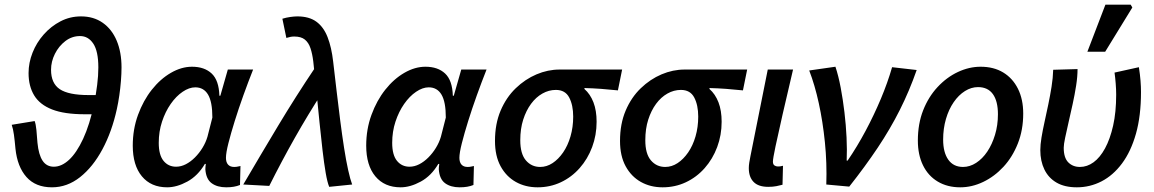

<svg xmlns="http://www.w3.org/2000/svg" viewBox="-20 -788 4928 820"><path d="M202 12Q132 12 93 -32Q54 -76 46 -153Q43 -187 39.5 -212.5Q36 -238 30 -255L128 -271Q133 -258 135.5 -233Q138 -208 140 -178Q145 -127 162 -101.5Q179 -76 210 -76Q243 -76 275 -105.5Q307 -135 335 -195Q363 -255 382 -345Q390 -386 395 -425.5Q400 -465 400 -500Q400 -569 378.5 -601.5Q357 -634 322 -634Q287 -634 259 -612.5Q231 -591 214.5 -558Q198 -525 198 -490Q198 -432 235.5 -407Q273 -382 358 -382H406L396 -300H342Q255 -300 202.5 -320.5Q150 -341 126 -380.5Q102 -420 102 -476Q102 -520 119 -563Q136 -606 167 -641Q198 -676 238.5 -697Q279 -718 326 -718Q380 -718 419 -690.5Q458 -663 478.5 -614Q499 -565 499 -500Q499 -474 496.5 -442.5Q494 -411 489.5 -380Q485 -349 479 -322Q458 -226 417.5 -150.5Q377 -75 322 -31.5Q267 12 202 12Z M694 12Q625 12 586 -35Q547 -82 547 -166Q547 -236 569.5 -297.5Q592 -359 628.5 -405Q665 -451 710 -477Q755 -503 800 -503Q853 -503 884 -474Q915 -445 917 -379H921L953 -491H1061Q1040 -438 1019.5 -381Q999 -324 982.5 -271Q966 -218 955.5 -176.5Q945 -135 945 -114Q945 -95 954 -85Q963 -75 980 -75Q989 -75 995 -76.5Q1001 -78 1007 -79L1005 2Q993 7 978.5 9.5Q964 12 946 12Q908 12 884 -5.5Q860 -23 857 -65Q857 -69 857.5 -75Q858 -81 859 -88H855Q825 -37 780 -12.5Q735 12 694 12ZM732 -76Q753 -76 773.5 -86.5Q794 -97 812.5 -115.5Q831 -134 845 -157Q859 -180 866 -204L887 -286Q887 -353 868.5 -384Q850 -415 814 -415Q788 -415 760 -396Q732 -377 709 -344Q686 -311 672 -268.5Q658 -226 658 -178Q658 -126 678.5 -101Q699 -76 732 -76Z M1386 10Q1378 -9 1371 -49.5Q1364 -90 1357.5 -146Q1351 -202 1344.5 -266Q1338 -330 1331.5 -396.5Q1325 -463 1318 -525Q1314 -558 1306 -582Q1298 -606 1282 -619Q1266 -632 1237 -632Q1227 -632 1220.5 -630.5Q1214 -629 1203 -626L1186 -708Q1202 -713 1219.5 -715.5Q1237 -718 1250 -718Q1300 -718 1331 -695.5Q1362 -673 1379 -629.5Q1396 -586 1403 -524Q1410 -464 1417.5 -400Q1425 -336 1433 -273.5Q1441 -211 1449.5 -156.5Q1458 -102 1467 -61.5Q1476 -21 1484 0ZM1019 0Q1094 -128 1168.5 -252Q1243 -376 1325 -498L1357 -394Q1295 -298 1239 -199Q1183 -100 1130 6Z M1691 12Q1622 12 1583 -35Q1544 -82 1544 -166Q1544 -236 1566.5 -297.5Q1589 -359 1625.5 -405Q1662 -451 1707 -477Q1752 -503 1797 -503Q1850 -503 1881 -474Q1912 -445 1914 -379H1918L1950 -491H2058Q2037 -438 2016.5 -381Q1996 -324 1979.5 -271Q1963 -218 1952.5 -176.5Q1942 -135 1942 -114Q1942 -95 1951 -85Q1960 -75 1977 -75Q1986 -75 1992 -76.5Q1998 -78 2004 -79L2002 2Q1990 7 1975.5 9.5Q1961 12 1943 12Q1905 12 1881 -5.5Q1857 -23 1854 -65Q1854 -69 1854.5 -75Q1855 -81 1856 -88H1852Q1822 -37 1777 -12.5Q1732 12 1691 12ZM1729 -76Q1750 -76 1770.5 -86.5Q1791 -97 1809.5 -115.5Q1828 -134 1842 -157Q1856 -180 1863 -204L1884 -286Q1884 -353 1865.5 -384Q1847 -415 1811 -415Q1785 -415 1757 -396Q1729 -377 1706 -344Q1683 -311 1669 -268.5Q1655 -226 1655 -178Q1655 -126 1675.5 -101Q1696 -76 1729 -76Z M2276 12Q2224 12 2183 -11Q2142 -34 2118 -78Q2094 -122 2094 -186Q2094 -259 2118 -315.5Q2142 -372 2182.5 -411Q2223 -450 2271.5 -470.5Q2320 -491 2370 -491H2637L2619 -402Q2581 -406 2547 -408.5Q2513 -411 2476 -412V-408Q2501 -386 2514.5 -351Q2528 -316 2528 -268Q2528 -211 2509 -160Q2490 -109 2455.5 -70Q2421 -31 2375 -9.5Q2329 12 2276 12ZM2287 -75Q2315 -75 2340 -91.5Q2365 -108 2385 -137Q2405 -166 2416.5 -205.5Q2428 -245 2428 -290Q2428 -339 2411 -371.5Q2394 -404 2354 -404Q2324 -404 2296.5 -388.5Q2269 -373 2248 -344.5Q2227 -316 2214.5 -277Q2202 -238 2202 -189Q2202 -131 2226 -103Q2250 -75 2287 -75Z M2810 12Q2758 12 2717 -11Q2676 -34 2652 -78Q2628 -122 2628 -186Q2628 -259 2652 -315.5Q2676 -372 2716.5 -411Q2757 -450 2805.5 -470.5Q2854 -491 2904 -491H3171L3153 -402Q3115 -406 3081 -408.5Q3047 -411 3010 -412V-408Q3035 -386 3048.5 -351Q3062 -316 3062 -268Q3062 -211 3043 -160Q3024 -109 2989.5 -70Q2955 -31 2909 -9.5Q2863 12 2810 12ZM2821 -75Q2849 -75 2874 -91.5Q2899 -108 2919 -137Q2939 -166 2950.5 -205.5Q2962 -245 2962 -290Q2962 -339 2945 -371.5Q2928 -404 2888 -404Q2858 -404 2830.5 -388.5Q2803 -373 2782 -344.5Q2761 -316 2748.5 -277Q2736 -238 2736 -189Q2736 -131 2760 -103Q2784 -75 2821 -75Z M3261 10Q3219 10 3198.5 -11Q3178 -32 3178 -70Q3178 -81 3180 -93.5Q3182 -106 3185 -121L3259 -491H3367Q3342 -385 3322.5 -300Q3303 -215 3292 -162.5Q3281 -110 3281 -98Q3281 -86 3287.5 -81.5Q3294 -77 3302 -77Q3307 -77 3312 -77.5Q3317 -78 3324 -80L3322 1Q3311 4 3296 7Q3281 10 3261 10Z M3509 0Q3512 -92 3503 -180.5Q3494 -269 3477 -347Q3460 -425 3436 -487L3548 -503Q3561 -464 3570.5 -413.5Q3580 -363 3586.5 -308.5Q3593 -254 3595.5 -201Q3598 -148 3596 -102H3600Q3641 -162 3677 -229.5Q3713 -297 3742 -366Q3771 -435 3790 -501L3895 -489Q3864 -400 3823 -318.5Q3782 -237 3728.5 -157Q3675 -77 3607 9Z M4081 12Q4026 12 3985 -12.5Q3944 -37 3922 -82Q3900 -127 3900 -188Q3900 -259 3922.5 -316.5Q3945 -374 3984 -416Q4023 -458 4071 -480.5Q4119 -503 4168 -503Q4224 -503 4264.5 -478.5Q4305 -454 4327.5 -409Q4350 -364 4350 -303Q4350 -233 4327 -175Q4304 -117 4265.5 -75.5Q4227 -34 4179 -11Q4131 12 4081 12ZM4093 -75Q4122 -75 4149 -92.5Q4176 -110 4196.5 -140.5Q4217 -171 4229.5 -212Q4242 -253 4242 -300Q4242 -356 4220.5 -386Q4199 -416 4157 -416Q4128 -416 4101 -399Q4074 -382 4053 -351.5Q4032 -321 4020 -280Q4008 -239 4008 -192Q4008 -137 4030 -106Q4052 -75 4093 -75Z M4579 12Q4527 12 4492.5 -8Q4458 -28 4440.5 -64Q4423 -100 4423 -147Q4423 -170 4428 -200.5Q4433 -231 4441 -267Q4449 -303 4457 -341.5Q4465 -380 4471 -417.5Q4477 -455 4478 -490L4582 -493Q4582 -461 4576 -422.5Q4570 -384 4561 -343Q4552 -302 4543.5 -265Q4535 -228 4529 -199.5Q4523 -171 4523 -157Q4523 -114 4542.5 -94.5Q4562 -75 4592 -75Q4623 -75 4650.5 -95Q4678 -115 4699.5 -154.5Q4721 -194 4734 -251.5Q4747 -309 4747 -384Q4747 -405 4745 -431Q4743 -457 4740 -478L4844 -501Q4849 -469 4851 -443Q4853 -417 4853 -395Q4853 -293 4831.5 -217Q4810 -141 4772 -90Q4734 -39 4684.5 -13.5Q4635 12 4579 12ZM4624 -567 4701 -768H4809L4816 -756L4700 -567Z"/></svg>

Font: Source Sans 3 SemiBold
Style: Italic
Weight: 600
Italic angle: -11°
Designer: Paul D. Hunt
Foundry: Adobe
Version: Version 3.046;hotconv 1.0.118;makeotfexe 2.5.65603